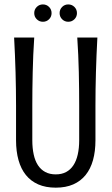

<svg xmlns="http://www.w3.org/2000/svg" viewBox="-20 -842 509 876"><path d="M234.4 -46.4Q261.7 -46.4 281.7 -57.1Q301.8 -67.9 314.9 -87.9Q328.1 -107.9 334.7 -137Q341.3 -166 341.3 -202.1V-359.9Q341.3 -434.1 339.6 -512.5Q337.9 -590.8 332.5 -670.9H424.3Q419.9 -590.3 417.7 -511.7Q415.5 -433.1 415.5 -359.9V-202.1Q415.5 -151.4 404.3 -111.3Q393.1 -71.3 370.6 -43.5Q348.1 -15.6 314.2 -0.7Q280.3 14.2 234.4 14.2Q188.5 14.2 154.5 -0.7Q120.6 -15.6 98.1 -43.5Q75.7 -71.3 64.5 -111.3Q53.2 -151.4 53.2 -202.1V-359.9Q53.2 -433.1 51 -511.7Q48.8 -590.3 44.4 -670.9H136.2Q130.9 -590.8 129.2 -512.5Q127.4 -434.1 127.4 -359.9V-202.1Q127.4 -166 133.8 -137Q140.1 -107.9 153.3 -87.9Q166.5 -67.9 186.8 -57.1Q207 -46.4 234.4 -46.4ZM136.2 -782.2Q136.2 -798.8 147.7 -810.3Q159.2 -821.8 175.8 -821.8Q192.4 -821.8 203.9 -810.3Q215.3 -798.8 215.3 -782.2Q215.3 -765.6 203.9 -754.2Q192.4 -742.7 175.8 -742.7Q159.2 -742.7 147.7 -754.2Q136.2 -765.6 136.2 -782.2ZM252 -782.2Q252 -798.8 263.4 -810.3Q274.9 -821.8 291.5 -821.8Q308.1 -821.8 319.6 -810.3Q331.1 -798.8 331.1 -782.2Q331.1 -765.6 319.6 -754.2Q308.1 -742.7 291.5 -742.7Q274.9 -742.7 263.4 -754.2Q252 -765.6 252 -782.2Z"/></svg>

Font: Crushed
Style: Regular
Weight: 400
Width: 3
Designer: Astigmatic (AOETI)
Foundry: Astigmatic (AOETI)
Version: Version 001.001